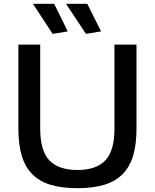

<svg xmlns="http://www.w3.org/2000/svg" viewBox="-20 -973 809 1003"><path d="M429 -796 325 -953H436L508 -809ZM255 -796 152 -953H263L334 -809ZM385 10Q302 10 243 -8Q184 -26 147 -64.5Q110 -103 93 -161.5Q76 -220 76 -301V-740H190V-301Q190 -186 237.5 -135.5Q285 -85 385 -85Q483 -85 530.5 -135.5Q578 -186 578 -301V-740H693V-301Q693 -220 676 -161.5Q659 -103 621.5 -64.5Q584 -26 525.5 -8Q467 10 385 10Z"/></svg>

Font: EncodeSans
Style: Medium
Weight: 500
Designer: Pablo Impallari, Andres Torresi
Foundry: Pablo Impallari, Andres Torresi
Version: Version 1.000; ttfautohint (v1.4.1)